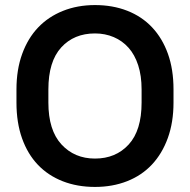

<svg xmlns="http://www.w3.org/2000/svg" viewBox="-20 -729 750 758"><path d="M355 9Q285 9 227.5 -13.5Q170 -36 129.5 -78.5Q89 -121 67 -183Q45 -245 45 -324V-376Q45 -454 67.5 -516Q90 -578 130.5 -620.5Q171 -663 228.5 -686Q286 -709 355 -709Q425 -709 482.5 -686.5Q540 -664 580.5 -621Q621 -578 643 -516.5Q665 -455 665 -376V-324Q665 -246 642.5 -184Q620 -122 579.5 -79Q539 -36 481.5 -13.5Q424 9 355 9ZM355 -103Q437 -103 488 -158.5Q539 -214 539 -324V-376Q539 -430 525.5 -471.5Q512 -513 487.5 -540.5Q463 -568 429 -582.5Q395 -597 355 -597Q272 -597 221.5 -541.5Q171 -486 171 -376V-324Q171 -215 222.5 -159Q274 -103 355 -103Z"/></svg>

Font: Retni Sans
Style: Bold
Weight: 700
Designer: Vitaly Kuzmin
Foundry: ParaType Ltd.
Version: Version 1.00;March 2, 2019;FontCreator 11.5.0.2425 64-bit; t